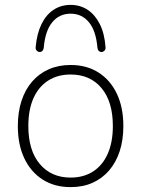

<svg xmlns="http://www.w3.org/2000/svg" viewBox="-20 -758 578 786"><path d="M269 8Q203 8 154.5 -23Q106 -54 79.5 -110Q53 -166 53 -242Q53 -299 68 -345Q83 -391 111.5 -424Q140 -457 180 -474.5Q220 -492 269 -492Q335 -492 383.5 -461Q432 -430 458.5 -374Q485 -318 485 -242Q485 -185 470 -139Q455 -93 426.5 -60Q398 -27 358.5 -9.5Q319 8 269 8ZM269 -31Q322 -31 361 -56Q400 -81 421 -128.5Q442 -176 442 -242Q442 -342 395.5 -397.5Q349 -453 269 -453Q216 -453 177 -428Q138 -403 117 -356Q96 -309 96 -242Q96 -142 143 -86.5Q190 -31 269 -31ZM143 -545Q136 -545 130.5 -550.5Q125 -556 126 -565Q131 -621 150 -659.5Q169 -698 199.5 -718Q230 -738 269 -738Q308 -738 338.5 -718Q369 -698 388.5 -659.5Q408 -621 412 -565Q413 -556 407.5 -550.5Q402 -545 395 -545Q389 -545 384.5 -549.5Q380 -554 379 -562Q373 -632 344 -667Q315 -702 269 -702Q223 -702 194 -667Q165 -632 159 -562Q158 -554 153.5 -549.5Q149 -545 143 -545Z"/></svg>

Font: Nunito ExtraLight
Style: Regular
Weight: 200
Designer: Vernon Adams
Foundry: Vernon Adams
Version: Version 3.602;April 4, 2023;FontCreator 14.0.0.2856 64-bit